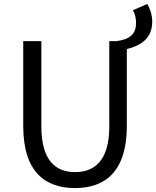

<svg xmlns="http://www.w3.org/2000/svg" viewBox="-20 -942 793 975"><path d="M361 13C510 13 624 -67 624 -302V-693C695 -710 753 -747 753 -832C753 -866 742 -898 728 -922L655 -890C665 -873 671 -848 671 -826C671 -764 633 -741 570 -733H535V-300C535 -124 458 -68 361 -68C265 -68 190 -124 190 -300V-733H98V-302C98 -67 211 13 361 13Z"/></svg>

Font: Noto Sans KR
Style: Regular
Weight: 400
Designer: Ryoko NISHIZUKA 西塚涼子 (kana, bopomofo & ideographs); Paul D. Hunt (Latin, Greek & Cyrillic); Sandoll Communications 산돌커뮤니
Foundry: Adobe
Version: Version 2.004;hotconv 1.0.118;makeotfexe 2.5.65603